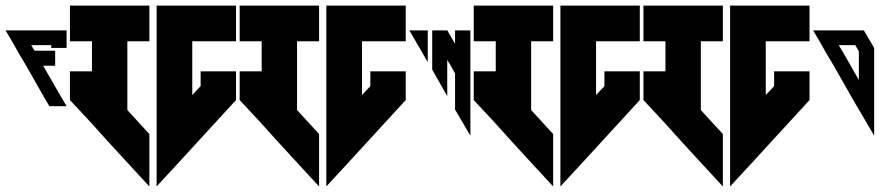

<svg xmlns="http://www.w3.org/2000/svg" viewBox="-20 -717 3157 689"><path d="M0 -608 31 -555 42 -535 74 -481 136 -372 157 -336H219L190 -385L169 -422L136 -479L135 -481H178V-535H104L92 -555H154H164V-545H219V-555V-608H164H123H61Z M231 -697V-569H310V-461H231V-358L310 -273L319 -263L364 -213L442 -128L516 -48V-236L437 -322V-569H516V-697ZM542 -697V-569V-236V-48L616 -128L827 -358V-461H700V-408L670 -376V-569H827V-697H670Z M840 -697V-569H919V-461H840V-358L919 -273L928 -263L973 -213L1051 -128L1125 -48V-236L1046 -322V-569H1125V-697ZM1151 -697V-569V-236V-48L1225 -128L1436 -358V-461H1309V-408L1279 -376V-569H1436V-697H1279Z M1585 -608H1531V-467L1585 -372V-479V-502L1596 -484L1610 -459L1613 -453V-377V-324L1668 -230V-283V-481V-535V-555V-608H1613V-560L1599 -584ZM1515 -608H1449L1515 -494Z M1680 -697V-569H1759V-461H1680V-358L1759 -273L1768 -263L1813 -213L1891 -128L1965 -48V-236L1886 -322V-569H1965V-697ZM1991 -697V-569V-236V-48L2065 -128L2276 -358V-461H2149V-408L2119 -376V-569H2276V-697H2119Z M2289 -697V-569H2368V-461H2289V-358L2368 -273L2377 -263L2422 -213L2500 -128L2574 -48V-236L2495 -322V-569H2574V-697ZM2600 -697V-569V-236V-48L2674 -128L2885 -358V-461H2758V-408L2728 -376V-569H2885V-697H2728Z M2898 -608 2929 -555 2940 -535 2972 -481 3034 -372 3049 -346 3062 -324 3117 -230V-283V-438V-481V-535V-545L3111 -555L3080 -608H3021H3019H2959ZM2990 -555H3049L3061 -535L3062 -532V-481V-430L3034 -479L3033 -481L3002 -535Z"/></svg>

Font: ABC-Triangle-Monogram
Style: Regular
Weight: 400
Designer: Sadat Fauzi
Foundry: Intuisi Creative
Version: Version 001.000